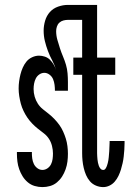

<svg xmlns="http://www.w3.org/2000/svg" viewBox="-20 -755 540 783"><path d="M153 8Q137 8 121.5 3.5Q106 -1 93.5 -11.5Q81 -22 72.5 -35.5Q64 -49 58.5 -64.5Q53 -80 51 -96Q49 -112 49 -128V-135H110V-131Q110 -120 111.5 -108.5Q113 -97 118 -86.5Q123 -76 132.5 -69Q142 -62 153 -62Q164 -62 173.5 -68.5Q183 -75 188 -85Q193 -95 194.5 -106.5Q196 -118 196 -129Q196 -144 192 -160Q188 -176 179.5 -189Q171 -202 158.5 -211.5Q146 -221 134 -230.5Q122 -240 111 -251.5Q100 -263 91.5 -275.5Q83 -288 76 -302.5Q69 -317 65 -332Q61 -347 58.5 -363Q56 -379 56 -394Q56 -409 58 -423.5Q60 -438 63.5 -452Q67 -466 73 -479.5Q79 -493 88 -504Q97 -515 111 -521.5Q125 -528 139 -528Q151 -528 163 -524Q175 -520 184 -511Q193 -502 199 -491.5Q205 -481 209 -469Q203 -490 193 -508.5Q183 -527 175.5 -547Q168 -567 163 -587.5Q158 -608 158 -630Q158 -650 164 -670.5Q170 -691 183.5 -706Q197 -721 217 -728Q237 -735 257 -735H346V-674H257Q248 -674 238.5 -671.5Q229 -669 222 -662.5Q215 -656 212 -646.5Q209 -637 209 -628Q209 -610 214 -592.5Q219 -575 224.5 -558Q230 -541 237 -524.5Q244 -508 249 -491Q254 -474 255.5 -456Q257 -438 257 -420V-385H204Q204 -397 202.5 -409Q201 -421 196.5 -432Q192 -443 182 -450.5Q172 -458 161 -458Q150 -458 140.5 -451.5Q131 -445 126 -435Q121 -425 119 -414Q117 -403 117 -392Q117 -376 121.5 -360.5Q126 -345 134.5 -332Q143 -319 155 -309.5Q167 -300 179 -290.5Q191 -281 202 -269.5Q213 -258 222 -245.5Q231 -233 237.5 -218.5Q244 -204 248.5 -189.5Q253 -175 255 -159Q257 -143 257 -128Q257 -112 255 -96Q253 -80 247.5 -64.5Q242 -49 233.5 -35.5Q225 -22 212.5 -11.5Q200 -1 184.5 3.5Q169 8 153 8ZM401 8Q386 8 371.5 2Q357 -4 347 -15.5Q337 -27 331 -41Q325 -55 321.5 -70Q318 -85 316.5 -100Q315 -115 315 -130V-450H279V-520H315V-735H376V-520H450V-450H376V-130Q376 -124 376.5 -117.5Q377 -111 377.5 -104.5Q378 -98 379.5 -91.5Q381 -85 383 -79Q385 -73 389.5 -67.5Q394 -62 401 -62Q407 -62 410.5 -67.5Q414 -73 416 -78.5Q418 -84 419.5 -90Q421 -96 422 -102Q423 -108 423.5 -114Q424 -120 424.5 -126Q425 -132 425.5 -138Q426 -144 426 -150Q426 -156 426.5 -162Q427 -168 427 -174V-180H488V-171Q488 -158 487 -144Q486 -130 484.5 -116.5Q483 -103 480 -89.5Q477 -76 473 -63Q469 -50 463 -37.5Q457 -25 448 -14.5Q439 -4 426.5 2Q414 8 401 8Z"/></svg>

Font: Iosevka Fixed
Style: Regular
Weight: 400
Monospace: yes
Designer: Belleve Invis
Foundry: Belleve Invis
Version: Version 33.2.4